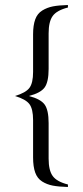

<svg xmlns="http://www.w3.org/2000/svg" viewBox="-20 -581 331 766"><path d="M251 165Q214 164 190.5 159.5Q167 155 148 143Q129 131 120.5 107.5Q112 84 112 47V-102Q112 -146 97.5 -165.5Q83 -185 40 -198Q83 -211 97.5 -230.5Q112 -250 112 -294V-444Q112 -480 120.5 -503.5Q129 -527 148.5 -539Q168 -551 191 -555.5Q214 -560 251 -561V-551Q207 -540 190.5 -517.5Q174 -495 174 -448V-306Q174 -254 158 -232Q142 -210 95 -198Q142 -186 158 -164Q174 -142 174 -90V52Q174 99 190.5 121.5Q207 144 251 155Z"/></svg>

Font: Pomorsky Unicode
Style: Medium
Weight: 500
Version: 1.1